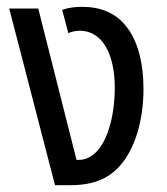

<svg xmlns="http://www.w3.org/2000/svg" viewBox="-20 -542 488 562"><path d="M141 0H187C259 0 302 -23 333 -59C372 -104 400 -183 400 -282C400 -358 383 -426 346 -469C317 -504 274 -522 221 -522C205 -522 184 -521 162 -513L180 -445C189 -449 201 -452 214 -452C277 -452 316 -388 316 -284C316 -222 303 -154 274 -112C258 -89 236 -74 212 -74H204L92 -517H7Z"/></svg>

Font: Noto Sans Thai UI Condensed
Style: Regular
Weight: 400
Width: 3
Designer: Monotype Design Team
Foundry: Monotype Imaging Inc.
Version: Version 1.901